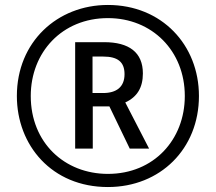

<svg xmlns="http://www.w3.org/2000/svg" viewBox="-20 -744 870 774"><path d="M415 10C626 10 782 -144 782 -357C782 -563 632 -724 415 -724C211 -724 48 -575 48 -357C48 -158 189 10 415 10ZM415 -43C240 -43 104 -169 104 -357C104 -533 230 -671 415 -671C593 -671 725 -539 725 -357C725 -181 600 -43 415 -43ZM283 -145H354V-315H421L503 -145H581L485 -331C533 -353 556 -391 556 -448C556 -533 500 -574 400 -574H283ZM396 -369H353V-516H396C455 -516 482 -494 482 -445C482 -393 449 -369 396 -369Z"/></svg>

Font: Noto Sans Gujarati UI ExtraCondensed
Style: Regular
Weight: 400
Width: 2
Designer: Jelle Bosma - Monotype Design Team, Universal Thirst
Foundry: Monotype Imaging Inc.
Version: Version 2.106